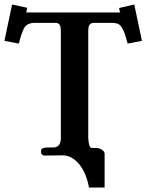

<svg xmlns="http://www.w3.org/2000/svg" viewBox="-52 -695 655 859"><path d="M342.8 -78.1Q345.2 -35.2 356.9 -33.2H374Q398.9 -33.2 411.6 -18.6Q415.5 -13.2 416 -8.8V144H346.2Q330.1 57.1 280.8 18.6Q256.3 0 230 0L142.1 1L131.8 -7.8V-22.9Q133.8 -34.7 162.1 -35.2H188Q219.2 -37.1 220.2 -75.2V-558.1Q220.2 -589.8 201.7 -592.3Q197.8 -592.8 193.8 -592.8H104Q71.3 -592.8 57.6 -572.3Q45.4 -552.7 32.2 -500L-32.2 -512.2L2 -674.8L69.8 -660.2Q66.9 -641.1 64 -639.2H486.8Q483.9 -640.1 481 -658.2V-659.2L548.8 -674.8L583 -512.2L519 -500Q501 -574.2 479.5 -586.4Q467.8 -592.8 446.8 -592.8H369.1Q347.2 -592.8 343.8 -571.3Q342.8 -564 342.8 -555.2Z"/></svg>

Font: Linux Libertine O
Style: Semibold
Weight: 700
Designer: Philipp H. Poll
Foundry: Philipp H. Poll
Version: Version 5.0.0